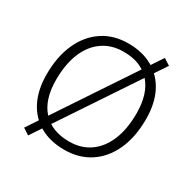

<svg xmlns="http://www.w3.org/2000/svg" viewBox="-175 -918 1114 1125"><g transform="rotate(30 382.5 -356.0)"><path d="M383 8Q286 8 216.5 -32Q147 -72 110 -146.5Q73 -221 73 -324Q73 -445 113.5 -534Q154 -623 227 -671.5Q300 -720 399 -720Q495 -720 564.5 -680Q634 -640 671.5 -565.5Q709 -491 709 -387Q709 -266 669 -177.5Q629 -89 555.5 -40.5Q482 8 383 8ZM383 -48Q464 -48 522.5 -89Q581 -130 612.5 -206Q644 -282 644 -388Q644 -521 580.5 -592.5Q517 -664 399 -664Q318 -664 259 -623Q200 -582 168.5 -506Q137 -430 137 -323Q137 -191 201 -119.5Q265 -48 383 -48ZM158 41 115 13 625 -753 669 -725Z"/></g></svg>

Font: Muli Light
Style: Italic
Weight: 300
Italic angle: -4.541°
Designer: Vernon Adams
Foundry: Vernon Adams
Version: Version 2.100; ttfautohint (v1.8.1.43-b0c9)